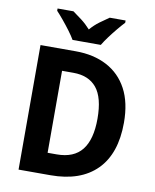

<svg xmlns="http://www.w3.org/2000/svg" viewBox="-99 -1102 875 1084"><g transform="rotate(10 338.5 -560.0)"><path d="M623 -457Q623 -279 530.5 -186Q438 -93 266 -93H83V-807H285Q388 -807 464 -767Q540 -727 581.5 -649.5Q623 -572 623 -457ZM472 -453Q472 -574 426.5 -629.5Q381 -685 293 -685H228V-215H280Q378 -215 425 -274.5Q472 -334 472 -453ZM256 -867Q244 -888 223.5 -915.5Q203 -943 181 -969.5Q159 -996 142 -1014V-1027H233Q256 -1011 284 -989.5Q312 -968 336 -941Q360 -969 388.5 -990Q417 -1011 441 -1027H532V-1014Q515 -996 493 -969.5Q471 -943 451 -916Q431 -889 418 -867Z"/></g></svg>

Font: Noto Sans Telugu UI SemiCondensed
Style: Bold
Weight: 700
Width: 4
Designer: Jelle Bosma - Monotype Design Team
Foundry: Monotype Imaging Inc.
Version: Version 2.005; ttfautohint (v1.8.4.7-5d5b)